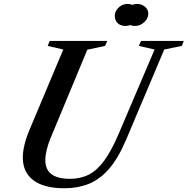

<svg xmlns="http://www.w3.org/2000/svg" viewBox="-20 -976 983 1006"><path d="M318 10.5Q210.5 10.5 155 -31.5Q99.5 -73.5 99.5 -150.5Q99.5 -213.5 136 -299L311.5 -716.5L230 -735.5L240.5 -761.5H542L530.5 -735.5L437.5 -715.5L245 -252.5Q232 -221.5 224.8 -191.2Q217.5 -161 217.5 -136.5Q217.5 -39 346.5 -39Q402 -39 445.2 -61Q488.5 -83 526 -134.2Q563.5 -185.5 601 -273L790 -716.5L707.5 -735.5L719 -761.5H943L932.5 -735.5L840.5 -716.5L641.5 -245.5Q599.5 -146.5 550.8 -90.8Q502 -35 444.2 -12.2Q386.5 10.5 318 10.5ZM638 -840Q612 -840 596.8 -854.5Q581.5 -869 581.5 -893Q581.5 -918 601.8 -936.8Q622 -955.5 649 -955.5Q662 -955.5 673.5 -950.5Q685.5 -955.5 698.5 -955.5Q721.5 -955.5 739.2 -941Q757 -926.5 757 -904.5Q757 -879.5 735.8 -859.8Q714.5 -840 687.5 -840Q673 -840 662 -844.5Q650 -840 638 -840Z"/></svg>

Font: Libre Caslon Text Medium Italic
Style: Regular
Weight: 500
Italic angle: -22.583°
Designer: Pablo Impallari, Rodrigo Fuenzalida, Katja Schimmel
Foundry: Pablo Impallari, Rodrigo Fuenzalida
Version: Version 2.000